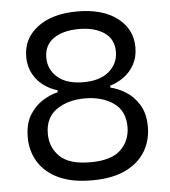

<svg xmlns="http://www.w3.org/2000/svg" viewBox="-51 -745 710 804"><g transform="rotate(-5 303.5 -343.0)"><path d="M304 11.5Q218 11.5 162 -15.5Q106 -42.5 78.5 -88.5Q51 -134.5 51 -191.5Q51 -248 73.8 -284.8Q96.5 -321.5 129.5 -341.8Q162.5 -362 192.5 -368.5V-377Q162 -385.5 135 -405.2Q108 -425 91 -456Q74 -487 74 -527.5Q74 -604.5 136 -651.5Q198 -698.5 304 -698.5Q409 -698.5 471 -651.5Q533 -604.5 533 -527.5Q533 -487 516 -456Q499 -425 471.8 -405.2Q444.5 -385.5 414 -377V-368.5Q444.5 -362 477.5 -341.8Q510.5 -321.5 533.2 -284.5Q556 -247.5 556 -191.5Q556 -134.5 528.5 -88.5Q501 -42.5 445.2 -15.5Q389.5 11.5 304 11.5ZM304 -401Q373.5 -401 411.8 -433.8Q450 -466.5 450 -517Q450 -569.5 409.8 -597Q369.5 -624.5 304 -624.5Q237 -624.5 197.2 -597Q157.5 -569.5 157.5 -517Q157.5 -466.5 195.5 -433.8Q233.5 -401 304 -401ZM304 -64.5Q392 -64.5 431.5 -102.8Q471 -141 471 -199Q471 -266.5 422.8 -299.8Q374.5 -333 303 -333Q232.5 -333 184.2 -299.8Q136 -266.5 136 -199Q136 -141 175.5 -102.8Q215 -64.5 304 -64.5Z"/></g></svg>

Font: Heraclito
Style: Regular
Weight: 400
Designer: Kostas Bartsokas (font) & Cristiano Sobral (main changes)
Foundry: Kostas Bartsokas (font) & Cristiano Sobral (main changes)
Version: Version 1.00;July 8, 2020;FontCreator 13.0.0.2655 64-bit